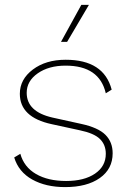

<svg xmlns="http://www.w3.org/2000/svg" viewBox="-20 -754 528 784"><path d="M312 -734H343L254 -583H229ZM246 10Q167 10 111.5 -21Q56 -52 38 -111L63 -126Q78 -72 127 -43.5Q176 -15 250 -15Q324 -15 368 -45Q412 -75 412 -126Q412 -163 388 -186.5Q364 -210 306 -222L191 -247Q61 -275 61 -371Q61 -430 114 -470Q167 -510 248 -510Q404 -510 436 -388L412 -373Q386 -486 248 -486Q179 -486 134 -454.5Q89 -423 89 -375Q89 -298 194 -274L312 -248Q381 -233 410.5 -203.5Q440 -174 440 -128Q440 -64 387.5 -27Q335 10 246 10Z"/></svg>

Font: Elaine Sans ExtraLight
Style: Regular
Weight: 275
Designer: Wei Huang
Foundry: Wei Huang
Version: Version 2.001;December 24, 2019;FontCreator 12.0.0.2547 64-b